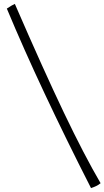

<svg xmlns="http://www.w3.org/2000/svg" viewBox="-20 -765 535 983"><path d="M56 -745Q47 -741 38.5 -736Q30 -731 15 -721Q100 -517 209 -285Q318 -53 446 198Q461 193 472.5 187.5Q484 182 495 173Q411 29 307.5 -187.5Q204 -404 56 -745Z"/></svg>

Font: Atma Light
Style: Regular
Weight: 300
Designer: Gregori Vincens, Jeremie Hornus, Riccardo Olocco, Yoann Minet.
Foundry: black foundry
Version: Version 1.102;PS 1.100;hotconv 1.0.86;makeotf.lib2.5.63406